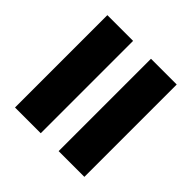

<svg xmlns="http://www.w3.org/2000/svg" viewBox="-73 -764 691 691"><g transform="rotate(-45 272.0 -418.5)"><path d="M37 -464V-595H507V-464ZM37 -242V-373H507V-242Z"/></g></svg>

Font: Noto Sans Malayalam UI SemiCondensed Black
Style: Regular
Weight: 900
Width: 4
Designer: Jelle Bosma - Monotype Design Team
Foundry: Monotype Imaging Inc.
Version: Version 2.104; ttfautohint (v1.8.4.7-5d5b)